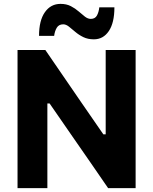

<svg xmlns="http://www.w3.org/2000/svg" viewBox="-20 -971 790 991"><path d="M70.5 0Q70.5 -57.5 70.5 -111.5Q70.5 -165.5 70.5 -232.5V-474.5Q70.5 -543.5 70.5 -599Q70.5 -654.5 70.5 -713H214Q264 -640 308.5 -575.2Q353 -510.5 397.5 -445.5L513.5 -277.5H525.5V-474.5Q525.5 -543.5 525.5 -599Q525.5 -654.5 525.5 -713H680Q680 -654.5 680 -599Q680 -543.5 680 -474.5V-232.5Q680 -165.5 680 -111.5Q680 -57.5 680 0H538Q497 -60 452 -125Q407 -190 353.5 -267L236 -437H224.5V-232.5Q224.5 -165.5 224.5 -111.5Q224.5 -57.5 224.5 0ZM464.5 -768Q433.5 -768 410 -779.5Q386.5 -791 368.5 -806.5Q350.5 -822 335.5 -833.8Q320.5 -845.5 306.5 -845.5Q283.5 -845.5 273 -827.8Q262.5 -810 259.5 -786H181.5Q181.5 -865.5 211.8 -908.2Q242 -951 292.5 -951Q323 -951 345.8 -939.2Q368.5 -927.5 386 -912Q403.5 -896.5 418.5 -885Q433.5 -873.5 448.5 -873.5Q471 -873.5 480.5 -891.2Q490 -909 492.5 -933H570.5Q570.5 -853.5 541.8 -810.8Q513 -768 464.5 -768Z"/></svg>

Font: Commissioner Thin
Style: Bold
Weight: 700
Version: Version 1.001;gftools[0.9.23]